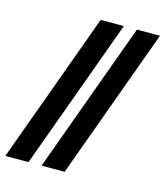

<svg xmlns="http://www.w3.org/2000/svg" viewBox="-122 -797 758 880"><g transform="rotate(15 257.0 -357.5)"><path d="M157.7 0 418.5 -715.3H527.8L267.1 0ZM-14.2 0 246.6 -715.3H356.4L95.7 0Z"/></g></svg>

Font: Elstob 18pt
Style: Bold Italic
Weight: 700
Italic angle: -20°
Designer: Peter S. Baker
Version: Version 1.015